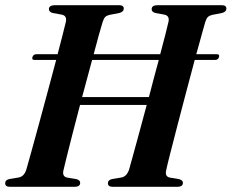

<svg xmlns="http://www.w3.org/2000/svg" viewBox="-20 -720 893 740"><path d="M224.5 -63.5Q219 -39.5 239 -35.5L275 -29.5Q289 -25.5 289 -15.5Q289 0 267.5 0H18.5Q0 0 0 -13.5Q-0.5 -26 16 -30L52.5 -36Q73 -40 81.5 -66.5Q88 -89 101 -136Q114 -183 130.5 -243.5Q147 -304 164.2 -368.2Q181.5 -432.5 196.5 -489H113Q101.5 -489 105 -500Q108.5 -511 120 -511H202Q213 -553.5 221.5 -586.2Q230 -619 234 -636.5Q238.5 -659 218.5 -663.5L182.5 -670Q168.5 -674.5 168.5 -684.5Q168.5 -700 192 -700H439Q457 -700 457 -687Q457 -674.5 440 -670L401.5 -662.5Q391 -660 385.5 -654.5Q380 -649 375.5 -635Q370 -617.5 361 -585Q352 -552.5 341 -511H597.5Q609 -553.5 617.2 -586.2Q625.5 -619 629.5 -636.5Q634 -659 614 -663.5L578.5 -670Q564.5 -674 564.5 -684.5Q564.5 -700 587.5 -700H834.5Q852.5 -700 852.5 -687Q852.5 -674.5 836 -670L797.5 -662.5Q787 -660 781.2 -654.5Q775.5 -649 771 -635Q766 -617.5 757 -585Q748 -552.5 736.5 -511H816Q827.5 -511 824 -500Q821 -489 809 -489H730.5Q715 -430.5 697.2 -363.8Q679.5 -297 663.5 -235.2Q647.5 -173.5 635.8 -127.5Q624 -81.5 620.5 -63.5Q614.5 -39.5 635 -35.5L670.5 -29.5Q685 -25.5 685 -15.5Q685 0 663.5 0H414.5Q396 0 396 -13.5Q395.5 -26 412 -30L448.5 -36Q468.5 -40 477.5 -66.5Q483 -86 493.5 -124Q504 -162 517.5 -211.8Q531 -261.5 545.5 -315.5H288.5Q273.5 -258.5 260.2 -206.8Q247 -155 237.5 -117Q228 -79 224.5 -63.5ZM296.5 -346H554Q563.5 -383 573.2 -419.5Q583 -456 592 -489H335Q317 -422 296.5 -346Z"/></svg>

Font: Fraunces 72pt S000 SemiBold
Style: Italic
Weight: 600
Italic angle: -16°
Version: Version 1.000; ttfautohint (v1.8.3)